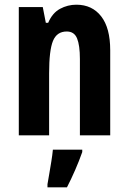

<svg xmlns="http://www.w3.org/2000/svg" viewBox="-20 -669 548 817"><path d="M305 -649Q372 -649 410.5 -599.5Q449 -550 449 -455V-93H320V-418Q320 -476 308 -505.5Q296 -535 264 -535Q222 -535 205.5 -495Q189 -455 189 -357V-93H60V-639H162L175 -572H185Q203 -614 235.5 -631.5Q268 -649 305 -649ZM330 -22Q317 15 300 54Q283 93 265 128H182V115Q185 98 189.5 71.5Q194 45 198.5 17.5Q203 -10 205 -32H330Z"/></svg>

Font: Noto Sans Kannada UI ExtraCondensed
Style: Bold
Weight: 700
Width: 2
Designer: Jelle Bosma - Monotype Design Team
Foundry: Monotype Imaging Inc.
Version: Version 2.005; ttfautohint (v1.8.4.7-5d5b)